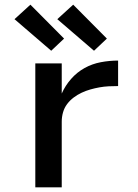

<svg xmlns="http://www.w3.org/2000/svg" viewBox="-20 -801 590 821"><path d="M131 0V-530H244V-401Q259 -435 284 -463.5Q309 -492 341.5 -510Q374 -528 411 -535Q448 -542 485 -542V-433Q465 -433 445 -432Q425 -431 405.5 -427.5Q386 -424 366.5 -418.5Q347 -413 329 -404.5Q311 -396 295 -384Q279 -372 267 -356Q255 -340 249.5 -320.5Q244 -301 244 -281V0ZM382 -584 225 -719 293 -781 437 -636ZM199 -584 42 -719 110 -781 254 -636Z"/></svg>

Font: Lode Term
Style: Bold
Weight: 700
Monospace: yes
Designer: Belleve Invis
Foundry: Belleve Invis
Version: Version 29.2.0